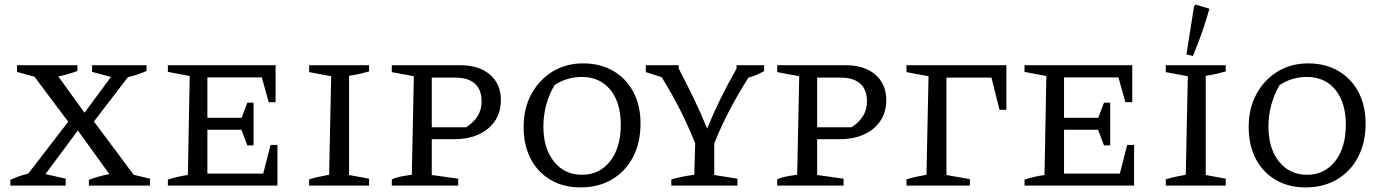

<svg xmlns="http://www.w3.org/2000/svg" viewBox="-20 -808 6027 836"><path d="M25 0V-25Q64 -43 103 -52L277 -278L130 -474L54 -495V-524H317V-499Q277 -484 234 -475L348 -317L463 -473L381 -495V-524H618V-499Q578 -481 537 -472L389 -279L562 -47L633 -30V0H367V-25Q409 -41 456 -50L319 -240L178 -50L266 -30V0Z M1158 -177H1188V0H711V-26Q754 -40 798 -46L806 -477L711 -495V-524H1180V-363H1150L1120 -471H883V-295H1032L1057 -361H1084V-175H1057L1031 -243H883V-52H1126Z M1326 0V-27Q1348 -34 1369.5 -38.5Q1391 -43 1413 -47L1422 -476L1326 -494V-524H1587V-497Q1570 -492 1549 -487Q1528 -482 1500 -478V-46L1587 -30V0Z M1984 -524Q2066 -524 2113.5 -483Q2161 -442 2161 -372Q2161 -295 2105.5 -248.5Q2050 -202 1958 -202H1860V-46L1975 -30V0H1686V-27Q1700 -34 1721 -38.5Q1742 -43 1773 -47L1782 -476L1686 -494V-524ZM1963 -470H1860V-254H2010Q2077 -297 2077 -366Q2077 -418 2047.5 -444Q2018 -470 1963 -470Z M2508 8Q2434 8 2378 -24.5Q2322 -57 2291 -116Q2260 -175 2260 -255Q2260 -337 2294 -399Q2328 -461 2386 -496.5Q2444 -532 2519 -532Q2594 -532 2650.5 -499Q2707 -466 2738 -407Q2769 -348 2769 -270Q2769 -187 2736.5 -124.5Q2704 -62 2645 -27Q2586 8 2508 8ZM2514 -47Q2590 -47 2636.5 -106Q2683 -165 2683 -265Q2683 -361 2637.5 -417Q2592 -473 2513 -473Q2483 -473 2452.5 -464.5Q2422 -456 2394 -437Q2346 -353 2346 -257Q2346 -162 2392 -104.5Q2438 -47 2514 -47Z M2903 0V-27Q2955 -41 3003 -47L3007 -184Q2947 -334 2861 -472L2792 -494V-524H2935V-510Q2970 -443 3001 -379Q3032 -315 3059 -248Q3084 -310 3115.5 -374.5Q3147 -439 3187 -509V-524H3307V-498Q3275 -480 3239 -470Q3194 -400 3157 -329Q3120 -258 3090 -184V-46L3191 -30V0Z M3662 -524Q3744 -524 3791.5 -483Q3839 -442 3839 -372Q3839 -295 3783.5 -248.5Q3728 -202 3636 -202H3538V-46L3653 -30V0H3364V-27Q3378 -34 3399 -38.5Q3420 -43 3451 -47L3460 -476L3364 -494V-524ZM3641 -470H3538V-254H3688Q3755 -297 3755 -366Q3755 -418 3725.5 -444Q3696 -470 3641 -470Z M3927 0V-27Q3949 -34 3970.5 -38.5Q3992 -43 4014 -47L4023 -476L3927 -494V-524H4362V-330H4332L4297 -470H4101V-46L4203 -28V0Z M4888 -177H4918V0H4441V-26Q4484 -40 4528 -46L4536 -477L4441 -495V-524H4910V-363H4880L4850 -471H4613V-295H4762L4787 -361H4814V-175H4787L4761 -243H4613V-52H4856Z M5056 0V-27Q5078 -34 5099.5 -38.5Q5121 -43 5143 -47L5152 -476L5056 -494V-524H5317V-497Q5300 -492 5279 -487Q5258 -482 5230 -478V-46L5317 -30V0ZM5174 -564 5146 -571 5179 -780 5186 -788 5246 -770Q5216 -663 5174 -564Z M5665 8Q5591 8 5535 -24.5Q5479 -57 5448 -116Q5417 -175 5417 -255Q5417 -337 5451 -399Q5485 -461 5543 -496.5Q5601 -532 5676 -532Q5751 -532 5807.5 -499Q5864 -466 5895 -407Q5926 -348 5926 -270Q5926 -187 5893.5 -124.5Q5861 -62 5802 -27Q5743 8 5665 8ZM5671 -47Q5747 -47 5793.5 -106Q5840 -165 5840 -265Q5840 -361 5794.5 -417Q5749 -473 5670 -473Q5640 -473 5609.5 -464.5Q5579 -456 5551 -437Q5503 -353 5503 -257Q5503 -162 5549 -104.5Q5595 -47 5671 -47Z"/></svg>

Font: Piazzolla SC
Style: Regular
Weight: 400
Designer: Juan Pablo del Peral
Foundry: Huerta Tipografica
Version: Version 1.330